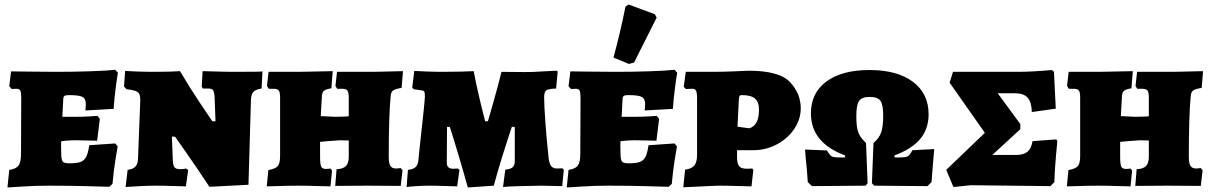

<svg xmlns="http://www.w3.org/2000/svg" viewBox="-20 -822 5353 850"><path d="M21 -70Q51 -74 62 -89Q73 -104 73 -139L74 -387Q74 -413 70 -421Q66 -429 53 -429L32 -428L21 -440L29 -506Q50 -506 108.5 -505Q167 -504 232 -504Q307 -504 381 -506.5Q455 -509 490 -513L502 -500Q499 -485 492.5 -435.5Q486 -386 483 -340L358 -333Q358 -336 359 -344Q360 -352 360 -361Q360 -385 345 -393Q330 -401 285 -401Q270 -401 265 -397Q260 -393 260 -382L256 -305H321Q346 -305 373 -306.5Q400 -308 411 -309L422 -296L410 -199Q400 -199 372 -200Q344 -201 313 -201Q296 -201 277 -199.5Q258 -198 251 -197Q250 -186 250.5 -170Q251 -154 251 -146Q251 -116 257 -107.5Q263 -99 287 -99Q320 -99 336.5 -105Q353 -111 361.5 -127.5Q370 -144 375 -179L490 -187L501 -174Q498 -160 490.5 -111.5Q483 -63 478 -8L464 5Q441 4 360.5 2Q280 0 196 0Q140 0 84.5 3.5Q29 7 13 8Z M930 -396Q928 -416 923 -423Q918 -430 903 -430H878L873 -439L877 -507Q893 -507 936 -505.5Q979 -504 1022 -504Q1142 -504 1142 -506L1138 -430Q1112 -426 1102 -415.5Q1092 -405 1091 -381L1080 -4L907 5Q855 -74 811 -137Q767 -200 755 -217H741L745 -114Q746 -90 752.5 -81.5Q759 -73 778 -73Q786 -73 793.5 -74Q801 -75 804 -76L813 -69L803 3Q787 3 746.5 1.5Q706 0 670 0Q633 0 590.5 2.5Q548 5 536 6L545 -70Q569 -73 579.5 -84.5Q590 -96 591 -119L601 -378Q601 -397 596.5 -406Q592 -415 579.5 -419.5Q567 -424 540 -427L529 -439L534 -508Q545 -507 584 -505.5Q623 -504 664 -504Q701 -504 733.5 -505Q766 -506 777 -507Q818 -437 862.5 -370.5Q907 -304 920 -285H934Z M1168 -69Q1200 -75 1210 -87Q1220 -99 1220 -132V-390Q1220 -414 1214 -421.5Q1208 -429 1191 -429H1170L1162 -441L1169 -504H1278Q1327 -504 1380 -505.5Q1433 -507 1453 -507L1447 -431Q1422 -427 1414 -420Q1406 -413 1405 -396L1400 -308L1461 -305Q1500 -305 1524 -307V-390Q1524 -413 1518 -421Q1512 -429 1495 -429H1473L1465 -441L1472 -504H1612Q1651 -504 1698 -505.5Q1745 -507 1764 -507L1758 -433Q1728 -428 1719 -420.5Q1710 -413 1709 -391Q1701 -306 1701 -127Q1701 -99 1708.5 -87.5Q1716 -76 1733 -76Q1741 -76 1746.5 -77Q1752 -78 1754 -78L1762 -68L1754 1L1607 0L1464 1L1470 -73Q1499 -74 1511.5 -87Q1524 -100 1524 -128V-200L1485 -201Q1464 -200 1436 -197.5Q1408 -195 1397 -194V-127Q1397 -95 1402 -84.5Q1407 -74 1423 -74Q1432 -74 1437 -75Q1442 -76 1443 -76L1450 -67L1443 3Q1426 3 1381.5 1.5Q1337 0 1300 0Q1260 0 1200 2L1161 3Z M2476 -70 2469 2 2376 0Q2346 0 2280.5 2Q2215 4 2207 6L2217 -71Q2240 -73 2249.5 -81.5Q2259 -90 2259 -109V-260H2247Q2251 -276 2238 -237Q2225 -198 2205 -134Q2185 -70 2166 0L2051 8Q2030 -68 2010.5 -133.5Q1991 -199 1978.5 -238Q1966 -277 1971 -260H1959L1958 -101Q1958 -75 1986 -75L2006 -76L2014 -70L2004 3Q1988 3 1949.5 1.5Q1911 0 1880 0Q1857 0 1824 2Q1791 4 1780 6L1786 -70Q1810 -72 1821 -83.5Q1832 -95 1833 -120L1837 -160Q1861 -376 1861 -394Q1861 -410 1859 -415Q1857 -420 1849.5 -421.5Q1842 -423 1812 -427L1805 -434L1814 -508Q1829 -507 1867 -505.5Q1905 -504 1940 -504Q1982 -504 2022 -505Q2062 -506 2077 -507Q2088 -448 2105 -377Q2122 -306 2128 -285H2140Q2146 -306 2166 -376Q2186 -446 2200 -504L2300 -503Q2344 -503 2366 -505L2443 -509L2449 -506L2442 -430Q2408 -429 2398.5 -422Q2389 -415 2389 -391Q2389 -353 2395 -273Q2401 -193 2407 -142Q2409 -105 2417.5 -90.5Q2426 -76 2445 -76Q2454 -76 2461 -76.5Q2468 -77 2470 -77ZM1833 -120Z M2497 -70Q2527 -74 2538 -89Q2549 -104 2549 -139L2550 -387Q2550 -413 2546 -421Q2542 -429 2529 -429L2508 -428L2497 -440L2505 -506Q2526 -506 2584.5 -505Q2643 -504 2708 -504Q2783 -504 2857 -506.5Q2931 -509 2966 -513L2978 -500Q2975 -485 2968.5 -435.5Q2962 -386 2959 -340L2834 -333Q2834 -336 2835 -344Q2836 -352 2836 -361Q2836 -385 2821 -393Q2806 -401 2761 -401Q2746 -401 2741 -397Q2736 -393 2736 -382L2732 -305H2797Q2822 -305 2849 -306.5Q2876 -308 2887 -309L2898 -296L2886 -199Q2876 -199 2848 -200Q2820 -201 2789 -201Q2772 -201 2753 -199.5Q2734 -198 2727 -197Q2726 -186 2726.5 -170Q2727 -154 2727 -146Q2727 -116 2733 -107.5Q2739 -99 2763 -99Q2796 -99 2812.5 -105Q2829 -111 2837.5 -127.5Q2846 -144 2851 -179L2966 -187L2977 -174Q2974 -160 2966.5 -111.5Q2959 -63 2954 -8L2940 5Q2917 4 2836.5 2Q2756 0 2672 0Q2616 0 2560.5 3.5Q2505 7 2489 8ZM2696 -567Q2728 -686 2749 -793L2763 -802L2879 -759L2887 -744L2787 -545L2764 -539Z M3013 -71Q3043 -75 3054.5 -90Q3066 -105 3066 -137V-387Q3066 -411 3061.5 -420Q3057 -429 3046 -429L3016 -428L3007 -438L3016 -504H3138Q3179 -504 3226.5 -506Q3274 -508 3293 -509Q3431 -509 3478 -458Q3525 -407 3525 -343Q3525 -294 3496 -251Q3467 -208 3418.5 -182.5Q3370 -157 3315 -157H3243V-126Q3243 -98 3252 -86.5Q3261 -75 3286 -75L3311 -76L3315 -69L3307 3Q3290 3 3245.5 1.5Q3201 0 3164 0Q3147 0 3052 5L3005 7ZM3340 -337Q3340 -371 3322 -386Q3304 -401 3264 -401Q3257 -401 3254.5 -397.5Q3252 -394 3251 -383L3245 -261L3298 -254Q3320 -262 3330 -282Q3340 -302 3340 -337Z M3556 -16Q3553 -72 3547 -121L3544 -160L3641 -156Q3654 -134 3662.5 -129.5Q3671 -125 3697 -125H3721V-134Q3570 -190 3570 -320Q3570 -411 3639 -461.5Q3708 -512 3829 -512Q3952 -512 4021.5 -460Q4091 -408 4091 -316Q4091 -251 4053.5 -206.5Q4016 -162 3940 -134V-125H3963Q3989 -125 3998.5 -130Q4008 -135 4019 -157L4116 -162L4111 -105Q4108 -73 4104 -16L4086 2L3850 0L3840 -11L3847 -189Q3872 -210 3881 -236Q3890 -262 3890 -310Q3890 -359 3877.5 -376Q3865 -393 3830 -393Q3796 -393 3783.5 -375.5Q3771 -358 3771 -308Q3771 -260 3779.5 -236.5Q3788 -213 3814 -189L3821 -11L3812 0L3575 2Z M4169 -70 4340 -234 4184 -456 4199 -504H4486Q4547 -504 4637 -512L4646 -504L4654 -341L4548 -326Q4547 -370 4529.5 -389.5Q4512 -409 4475 -409H4397L4497 -273V-250L4373 -136H4478Q4512 -136 4529 -150.5Q4546 -165 4551 -197L4656 -205L4661 -199Q4648 -63 4648 -16L4630 2L4278 -2L4201 6Z M4710 -69Q4742 -75 4752 -87Q4762 -99 4762 -132V-390Q4762 -414 4756 -421.5Q4750 -429 4733 -429H4712L4704 -441L4711 -504H4820Q4869 -504 4922 -505.5Q4975 -507 4995 -507L4989 -431Q4964 -427 4956 -420Q4948 -413 4947 -396L4942 -308L5003 -305Q5042 -305 5066 -307V-390Q5066 -413 5060 -421Q5054 -429 5037 -429H5015L5007 -441L5014 -504H5154Q5193 -504 5240 -505.5Q5287 -507 5306 -507L5300 -433Q5270 -428 5261 -420.5Q5252 -413 5251 -391Q5243 -306 5243 -127Q5243 -99 5250.5 -87.5Q5258 -76 5275 -76Q5283 -76 5288.5 -77Q5294 -78 5296 -78L5304 -68L5296 1L5149 0L5006 1L5012 -73Q5041 -74 5053.5 -87Q5066 -100 5066 -128V-200L5027 -201Q5006 -200 4978 -197.5Q4950 -195 4939 -194V-127Q4939 -95 4944 -84.5Q4949 -74 4965 -74Q4974 -74 4979 -75Q4984 -76 4985 -76L4992 -67L4985 3Q4968 3 4923.5 1.5Q4879 0 4842 0Q4802 0 4742 2L4703 3Z"/></svg>

Font: Alegreya SC Black
Style: Regular
Weight: 900
Designer: Juan Pablo del Peral
Foundry: Huerta Tipografica
Version: Version 2.007; ttfautohint (v1.6)